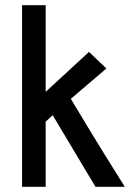

<svg xmlns="http://www.w3.org/2000/svg" viewBox="-20 -720 501 740"><path d="M461 0C350 -176 282 -291 253 -339L390 -456L323 -520L156 -366V-700H65V0H156V-251L183 -276L348 0Z"/></svg>

Font: Advent Pro
Style: SemiBold
Weight: 600
Designer: Andreas Kalpakidis
Foundry: Andreas Kalpakidis
Version: Version 2.002 2008